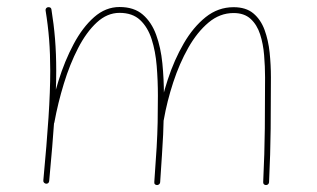

<svg xmlns="http://www.w3.org/2000/svg" viewBox="-20 -517 900 545"><path d="M103 -4.9Q102.5 -1 105 1.5Q107.4 3.9 110.4 4.4Q113.8 4.9 116.5 2.9Q119.1 1 119.6 -2.9Q129.4 -107.4 134.5 -182.4Q139.6 -257.3 139.6 -315.9Q139.6 -364.7 136.2 -406.5Q132.8 -448.2 126 -490.2Q125.5 -494.1 122.6 -495.6Q119.6 -497.1 116.2 -496.6Q113.3 -496.1 111.1 -493.7Q108.9 -491.2 109.4 -487.3Q116.2 -445.8 119.4 -405Q122.6 -364.3 122.6 -315.9Q122.6 -258.3 117.7 -183.8Q112.8 -109.4 103 -4.9ZM117.7 -172.4Q116.7 -168 118.9 -165.8Q121.1 -163.6 124 -162.6Q127.4 -162.1 130.6 -163.8Q133.8 -165.5 134.3 -169.4Q144.5 -225.1 161.4 -280Q178.2 -335 201.7 -380.4Q225.1 -425.8 254.6 -453.1Q284.2 -480.5 319.3 -480.5Q356 -480.5 377.7 -460.2Q399.4 -439.9 410.4 -405.8Q421.4 -371.6 424.8 -329.8Q428.2 -288.1 428.2 -245.6Q428.2 -203.1 427.5 -169.9Q426.8 -136.7 424.6 -98.1Q422.4 -59.6 418 -0.5Q417.5 3.9 419.9 6.1Q422.4 8.3 425.8 8.3Q428.7 8.3 431.4 6.3Q434.1 4.4 434.6 0.5Q437.5 -44.4 439.7 -76.7Q441.9 -108.9 443.1 -135.3Q444.3 -161.6 444.8 -187.7Q445.3 -213.9 445.3 -246.1Q445.3 -292.5 440.9 -337.2Q436.5 -381.8 423.3 -418Q410.2 -454.1 385.3 -475.6Q360.4 -497.1 319.3 -497.1Q279.8 -497.1 247.1 -468.3Q214.4 -439.5 189 -391.8Q163.6 -344.2 145.8 -286.9Q127.9 -229.5 117.7 -172.4ZM428.2 -180.2Q427.7 -176.3 429.4 -173.8Q431.2 -171.4 434.1 -170.4Q437.5 -169.9 440.9 -171.1Q444.3 -172.4 444.8 -176.3Q454.1 -229.5 471.7 -283.2Q489.3 -336.9 514.4 -381.3Q539.6 -425.8 571.8 -452.9Q604 -480 643.1 -480Q673.3 -480 691.4 -463.4Q709.5 -446.8 718.3 -419.7Q727.1 -392.6 729.7 -360.4Q732.4 -328.1 732.4 -297.4Q732.4 -223.1 731.7 -152.6Q731 -82 727.1 -0.5Q726.6 3.4 729 5.9Q731.4 8.3 734.9 8.3Q738.3 8.3 740.7 6.3Q743.2 4.4 743.7 0.5Q747.6 -81.1 748.3 -152.1Q749 -223.1 749 -297.4Q749 -332.5 745.4 -367.7Q741.7 -402.8 731 -432.1Q720.2 -461.4 699.2 -479Q678.2 -496.6 643.1 -496.6Q599.1 -496.6 563.7 -468.3Q528.3 -439.9 501.5 -393.6Q474.6 -347.2 456.3 -291.3Q438 -235.4 428.2 -180.2Z"/></svg>

Font: Mikhak VF
Style: Regular
Weight: 100
Designer: Amin Abedi
Version: Version 3.001